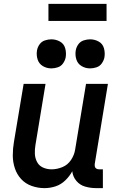

<svg xmlns="http://www.w3.org/2000/svg" viewBox="-20 -963 616 991"><path d="M210 8Q238 8 266 -1Q294 -10 316.5 -31.5Q339 -53 353 -79Q356 -51 374 -29.5Q392 -8 419.5 0Q447 8 476 8H511V-89H492Q485 -89 478.5 -92Q472 -95 470 -102Q468 -109 469 -117L537 -530H424L368 -192Q364 -164 347 -138Q330 -112 302 -100.5Q274 -89 246 -89Q223 -89 202.5 -98Q182 -107 171.5 -126.5Q161 -146 160 -169Q159 -192 163 -215L215 -530H102L52 -231Q46 -196 46 -161.5Q46 -127 56.5 -95Q67 -63 89 -39Q111 -15 143 -3.5Q175 8 210 8ZM445 -610Q461 -610 478 -615.5Q495 -621 505.5 -636Q516 -651 519 -667Q523 -691 516.5 -714Q510 -737 489.5 -748.5Q469 -760 445 -760Q429 -760 412 -754.5Q395 -749 384.5 -734.5Q374 -720 371 -703Q367 -679 374 -656.5Q381 -634 401 -622Q421 -610 445 -610ZM245 -610Q261 -610 278 -615.5Q295 -621 305.5 -636Q316 -651 319 -667Q323 -691 316.5 -714Q310 -737 289.5 -748.5Q269 -760 245 -760Q229 -760 212 -754.5Q195 -749 184.5 -734.5Q174 -720 171 -703Q167 -679 174 -656.5Q181 -634 201 -622Q221 -610 245 -610ZM230 -855H530V-943H230Z"/></svg>

Font: Iosevka Sparkle Semibold
Style: Italic
Weight: 600
Italic angle: -9°
Designer: Belleve Invis
Foundry: Belleve Invis
Version: Version 4.5.0; ttfautohint (v1.8.3)